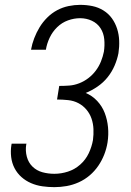

<svg xmlns="http://www.w3.org/2000/svg" viewBox="-20 -763 540 791"><path d="M204 8Q179 8 154.5 4.5Q130 1 108 -8.5Q86 -18 68.5 -33.5Q51 -49 40 -70Q29 -91 26 -116Q23 -141 27 -166L28 -171H89L88 -167Q84 -142 90.5 -117.5Q97 -93 114 -76.5Q131 -60 154.5 -53.5Q178 -47 204 -47Q232 -47 260 -56Q288 -65 310.5 -85Q333 -105 345.5 -131.5Q358 -158 363 -186Q366 -209 365 -231.5Q364 -254 357 -274.5Q350 -295 336 -311.5Q322 -328 303 -338Q284 -348 261 -350.5Q238 -353 215 -353L224 -409Q245 -409 265.5 -410.5Q286 -412 306.5 -420Q327 -428 344.5 -441.5Q362 -455 375 -472.5Q388 -490 396 -510Q404 -530 408 -550Q412 -576 409.5 -601.5Q407 -627 394 -647Q381 -667 358.5 -677.5Q336 -688 310 -688Q285 -688 260 -679Q235 -670 215.5 -651Q196 -632 184.5 -607.5Q173 -583 169 -558H108V-559Q112 -582 121 -605.5Q130 -629 143 -650.5Q156 -672 174.5 -690.5Q193 -709 215.5 -721Q238 -733 262.5 -738Q287 -743 310 -743Q336 -743 360.5 -738Q385 -733 406 -720Q427 -707 441 -687.5Q455 -668 462.5 -644.5Q470 -621 471 -595.5Q472 -570 468 -544Q463 -518 452 -492.5Q441 -467 423.5 -445Q406 -423 382 -406.5Q358 -390 333 -380Q360 -369 380.5 -347Q401 -325 411.5 -297.5Q422 -270 425 -239Q428 -208 423 -176Q419 -151 409.5 -126.5Q400 -102 385 -80Q370 -58 349.5 -40.5Q329 -23 304.5 -12Q280 -1 254.5 3.5Q229 8 204 8Z"/></svg>

Font: Iosevka Curly Light
Style: Italic
Weight: 300
Italic angle: -9°
Monospace: yes
Designer: Belleve Invis
Foundry: Belleve Invis
Version: Version 22.1.2; ttfautohint (v1.8.4)